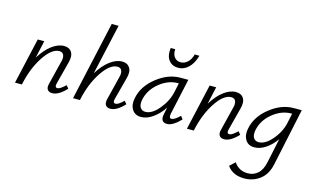

<svg xmlns="http://www.w3.org/2000/svg" viewBox="-111 -1046 2755 1671"><g transform="rotate(15 1267.0 -211.0)"><path d="M472 -95 494 -69Q425 5 368 5Q337 5 324 -14.5Q311 -34 322 -72L374 -282Q384 -317 374.5 -341Q365 -365 335 -365Q267 -365 196.5 -258.5Q126 -152 94 0H32L126 -414H185L150 -257Q198 -335 254 -377Q310 -419 364 -419Q411 -419 432.5 -385Q454 -351 437 -289L385 -89Q374 -49 401 -49Q424 -49 472 -95Z M995 -95 1017 -69Q948 5 892 5Q861 5 848 -14.5Q835 -34 845 -72L897 -282Q907 -317 897.5 -341Q888 -365 859 -365Q791 -365 720 -258.5Q649 -152 617 0H555L713 -711H775L673 -256Q721 -334 777 -376.5Q833 -419 887 -419Q934 -419 956 -385Q978 -351 961 -289L908 -89Q897 -49 925 -49Q949 -49 995 -95Z M1369 -492Q1316 -492 1285 -530.5Q1254 -569 1263 -642H1304Q1300 -599 1320.5 -571.5Q1341 -544 1378 -544Q1411 -544 1438.5 -568.5Q1466 -593 1480 -642L1522 -641Q1501 -568 1460.5 -530Q1420 -492 1369 -492ZM1503 -95 1524 -68Q1453 5 1403 5Q1338 5 1355 -73L1368 -133Q1327 -71 1273.5 -33Q1220 5 1168 5Q1112 5 1086.5 -37Q1061 -79 1074 -140Q1096 -251 1199 -332.5Q1302 -414 1412 -414H1483L1412 -90Q1403 -48 1429 -48Q1454 -48 1503 -95ZM1193 -48Q1252 -48 1313 -121Q1374 -194 1393 -278L1411 -363H1404Q1315 -363 1236 -298Q1157 -233 1139 -140Q1131 -97 1146 -72.5Q1161 -48 1193 -48Z M2021 -95 2043 -69Q1974 5 1917 5Q1886 5 1873 -14.5Q1860 -34 1871 -72L1923 -282Q1933 -317 1923.5 -341Q1914 -365 1884 -365Q1816 -365 1745.5 -258.5Q1675 -152 1643 0H1581L1675 -414H1734L1699 -257Q1747 -335 1803 -377Q1859 -419 1913 -419Q1960 -419 1981.5 -385Q2003 -351 1986 -289L1934 -89Q1923 -49 1950 -49Q1973 -49 2021 -95Z M2433 -414H2505L2395 104Q2375 197 2314 243Q2253 289 2174 289Q2069 289 2019 217L2067 172Q2112 238 2191 238Q2243 238 2281 205Q2319 172 2334 101L2381 -120Q2341 -63 2290 -29Q2239 5 2188 5Q2133 5 2107.5 -37Q2082 -79 2095 -140Q2117 -251 2220 -332.5Q2323 -414 2433 -414ZM2213 -48Q2273 -48 2334.5 -120.5Q2396 -193 2414 -278L2432 -363H2425Q2336 -363 2256.5 -297.5Q2177 -232 2160 -140Q2152 -97 2167 -72.5Q2182 -48 2213 -48Z"/></g></svg>

Font: EauTestInfant
Style: Italic
Weight: 400
Italic angle: -12°
Designer: Christian Thalmann (Catharsis Fonts)
Version: Version 0.001;PS 000.001;hotconv 1.0.88;makeotf.lib2.5.64775